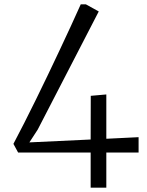

<svg xmlns="http://www.w3.org/2000/svg" viewBox="-20 -699 673 880"><path d="M41.5 -39.6Q64.9 -83.5 91.1 -135.3Q117.2 -187 144.8 -242.9Q172.4 -298.8 200 -356.7Q227.5 -414.6 254.2 -470.9Q280.8 -527.3 305.2 -580.3Q329.6 -633.3 350.1 -679.2H373.5L432.6 -646.5L152.8 -105L114.7 -46.4L395.5 -59.6L396 -259.8L467.3 -266.1V-63L615.2 -70.3V0H467.3V161.1H395.5V0H63Z"/></svg>

Font: MerriweatherLight
Style: Regular
Weight: 300
Designer: Eben Sorkin ( sorkintype@gmail.com )
Foundry: Eben Sorkin
Version: Version 1.055; ttfautohint (v1.4.1)